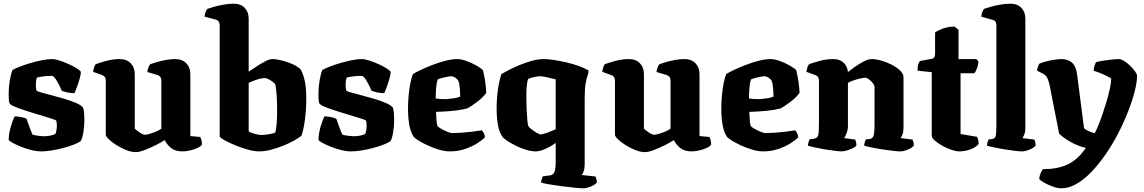

<svg xmlns="http://www.w3.org/2000/svg" viewBox="-20 -820 6199 1040"><path d="M204 0Q178 0 148.5 -7.5Q119 -15 92 -26Q65 -37 47 -47Q29 -57 27 -63Q28 -98 38.5 -134Q49 -170 60 -190Q81 -189 98.5 -185Q116 -181 124 -176Q130 -160 138.5 -135.5Q147 -111 156 -91Q167 -87 188 -84.5Q209 -82 219 -82Q231 -82 247.5 -84.5Q264 -87 280 -94Q283 -100 285.5 -113Q288 -126 288 -140Q288 -147 287 -155Q286 -163 285 -166Q283 -170 257.5 -178Q232 -186 195.5 -197Q159 -208 122.5 -219.5Q86 -231 60 -242Q34 -253 31 -262Q28 -270 27.5 -286Q27 -302 27 -314Q27 -347 33 -383.5Q39 -420 48 -441Q60 -448 85 -458Q110 -468 142 -477.5Q174 -487 205.5 -493.5Q237 -500 262 -500Q279 -500 304.5 -491.5Q330 -483 356 -471Q382 -459 399.5 -447.5Q417 -436 418 -430Q418 -417 412 -395.5Q406 -374 398 -352Q390 -330 383 -315Q357 -316 339.5 -320.5Q322 -325 315 -328Q301 -361 286 -385Q271 -409 262 -409Q219 -409 180 -400Q176 -388 175 -377.5Q174 -367 174 -359Q174 -343 178 -329Q182 -325 205 -318.5Q228 -312 261.5 -303.5Q295 -295 330 -284.5Q365 -274 392.5 -262Q420 -250 430 -237Q434 -226 435.5 -206.5Q437 -187 437 -171Q437 -138 431.5 -103.5Q426 -69 417 -56Q406 -47 380.5 -37Q355 -27 323 -18.5Q291 -10 259.5 -5Q228 0 204 0Z M717 4Q691 4 662.5 -7.5Q634 -19 609 -35Q584 -51 568.5 -66.5Q553 -82 553 -90V-385Q553 -406 534 -413L484 -431Q486 -443 489 -453.5Q492 -464 498 -472Q515 -479 553 -489.5Q591 -500 628 -500Q666 -500 688 -477.5Q710 -455 710 -419V-123Q718 -115 736.5 -102.5Q755 -90 765 -90Q772 -90 788.5 -94.5Q805 -99 823.5 -106.5Q842 -114 854 -123V-385Q854 -405 835 -413L778 -430Q780 -445 784.5 -456Q789 -467 793 -472Q804 -476 827 -483Q850 -490 877.5 -495Q905 -500 929 -500Q967 -500 989 -477.5Q1011 -455 1011 -419V-83L1065 -78Q1068 -72 1071 -61.5Q1074 -51 1074 -37Q1069 -28 1051.5 -19.5Q1034 -11 1011 -5.5Q988 0 968 0Q929 0 906.5 -18.5Q884 -37 872 -61Q854 -49 824 -34Q794 -19 764 -7.5Q734 4 717 4Z M1384 0Q1357 0 1321 -10Q1285 -20 1250.5 -34.5Q1216 -49 1193 -62.5Q1170 -76 1170 -82V-685Q1170 -693 1165.5 -701.5Q1161 -710 1151 -713L1088 -730Q1089 -745 1094 -756Q1099 -767 1103 -772Q1114 -776 1138.5 -783Q1163 -790 1192 -795Q1221 -800 1246 -800Q1284 -800 1305.5 -777.5Q1327 -755 1327 -719V-432Q1339 -439 1363 -455.5Q1387 -472 1413 -486Q1439 -500 1455 -500Q1478 -500 1509 -492Q1540 -484 1568 -471Q1596 -458 1610 -442Q1625 -412 1632 -376Q1639 -340 1639 -286Q1639 -226 1631.5 -170.5Q1624 -115 1613 -85Q1600 -74 1574.5 -59.5Q1549 -45 1516 -31.5Q1483 -18 1448.5 -9Q1414 0 1384 0ZM1396 -89Q1414 -89 1436.5 -93Q1459 -97 1470 -101Q1475 -111 1478 -144.5Q1481 -178 1481 -213Q1481 -266 1479 -298Q1477 -330 1472 -361Q1468 -369 1456.5 -377.5Q1445 -386 1433.5 -391.5Q1422 -397 1417 -397Q1397 -397 1372 -389Q1347 -381 1327 -371V-108Q1342 -100 1362 -94.5Q1382 -89 1396 -89Z M1882 0Q1856 0 1826.5 -7.5Q1797 -15 1770 -26Q1743 -37 1725 -47Q1707 -57 1705 -63Q1706 -98 1716.5 -134Q1727 -170 1738 -190Q1759 -189 1776.5 -185Q1794 -181 1802 -176Q1808 -160 1816.5 -135.5Q1825 -111 1834 -91Q1845 -87 1866 -84.5Q1887 -82 1897 -82Q1909 -82 1925.5 -84.5Q1942 -87 1958 -94Q1961 -100 1963.5 -113Q1966 -126 1966 -140Q1966 -147 1965 -155Q1964 -163 1963 -166Q1961 -170 1935.5 -178Q1910 -186 1873.5 -197Q1837 -208 1800.5 -219.5Q1764 -231 1738 -242Q1712 -253 1709 -262Q1706 -270 1705.5 -286Q1705 -302 1705 -314Q1705 -347 1711 -383.5Q1717 -420 1726 -441Q1738 -448 1763 -458Q1788 -468 1820 -477.5Q1852 -487 1883.5 -493.5Q1915 -500 1940 -500Q1957 -500 1982.5 -491.5Q2008 -483 2034 -471Q2060 -459 2077.5 -447.5Q2095 -436 2096 -430Q2096 -417 2090 -395.5Q2084 -374 2076 -352Q2068 -330 2061 -315Q2035 -316 2017.5 -320.5Q2000 -325 1993 -328Q1979 -361 1964 -385Q1949 -409 1940 -409Q1897 -409 1858 -400Q1854 -388 1853 -377.5Q1852 -367 1852 -359Q1852 -343 1856 -329Q1860 -325 1883 -318.5Q1906 -312 1939.5 -303.5Q1973 -295 2008 -284.5Q2043 -274 2070.5 -262Q2098 -250 2108 -237Q2112 -226 2113.5 -206.5Q2115 -187 2115 -171Q2115 -138 2109.5 -103.5Q2104 -69 2095 -56Q2084 -47 2058.5 -37Q2033 -27 2001 -18.5Q1969 -10 1937.5 -5Q1906 0 1882 0Z M2417 0Q2389 0 2357.5 -9.5Q2326 -19 2296.5 -32.5Q2267 -46 2246.5 -59Q2226 -72 2220 -80Q2203 -106 2196.5 -146.5Q2190 -187 2190 -230Q2190 -266 2193.5 -303Q2197 -340 2203 -370.5Q2209 -401 2217 -419Q2231 -428 2259.5 -441.5Q2288 -455 2323 -468.5Q2358 -482 2393.5 -491Q2429 -500 2458 -500Q2478 -500 2506 -490Q2534 -480 2559 -466Q2584 -452 2596 -440Q2600 -425 2604.5 -400Q2609 -375 2611.5 -351Q2614 -327 2614 -317Q2594 -290 2563 -267Q2532 -244 2512 -233Q2472 -223 2427 -219Q2382 -215 2342 -214Q2344 -145 2351 -136Q2355 -131 2370.5 -122Q2386 -113 2403.5 -106Q2421 -99 2429 -99Q2448 -99 2477 -101Q2506 -103 2536.5 -106.5Q2567 -110 2590 -114Q2595 -109 2600 -100Q2605 -91 2607 -77Q2595 -63 2567 -45Q2539 -27 2500.5 -13.5Q2462 0 2417 0ZM2399 -283Q2418 -285 2437.5 -287.5Q2457 -290 2473 -297Q2473 -312 2471 -339.5Q2469 -367 2462 -384Q2453 -396 2442 -401.5Q2431 -407 2425 -407Q2414 -407 2389 -401.5Q2364 -396 2351 -390Q2344 -370 2342 -339.5Q2340 -309 2340 -287Q2355 -284 2370 -283.5Q2385 -283 2399 -283Z M3140 200Q3128 200 3096 197Q3064 194 3025.5 189Q2987 184 2955 178.5Q2923 173 2911 169Q2911 163 2914 152Q2917 141 2920 135L2959 130Q2975 128 2982.5 113Q2990 98 2990 53V-46Q2964 -27 2934.5 -13.5Q2905 0 2883 0Q2857 0 2828 -9Q2799 -18 2772.5 -31.5Q2746 -45 2726.5 -58Q2707 -71 2701 -80Q2683 -106 2676.5 -146.5Q2670 -187 2670 -231Q2670 -268 2673.5 -305Q2677 -342 2683.5 -372Q2690 -402 2696 -419Q2711 -428 2737.5 -441.5Q2764 -455 2796.5 -468.5Q2829 -482 2863 -491Q2897 -500 2926 -500Q2946 -500 2977.5 -495.5Q3009 -491 3044.5 -483Q3080 -475 3112.5 -463.5Q3145 -452 3168 -438Q3168 -425 3162.5 -410Q3157 -395 3152 -366.5Q3147 -338 3147 -285V72Q3147 93 3141.5 107.5Q3136 122 3131 128L3206 136Q3208 141 3210.5 150Q3213 159 3213 168Q3205 180 3181 190Q3157 200 3140 200ZM2910 -92Q2918 -92 2942 -100.5Q2966 -109 2990 -120V-390Q2963 -397 2940 -402Q2917 -407 2905 -407Q2897 -407 2875.5 -403Q2854 -399 2842 -393Q2836 -384 2833.5 -357.5Q2831 -331 2831 -296Q2831 -265 2832.5 -229.5Q2834 -194 2836.5 -167.5Q2839 -141 2843 -135Q2845 -131 2857.5 -121Q2870 -111 2885.5 -101.5Q2901 -92 2910 -92Z M3475 4Q3449 4 3420.5 -7.5Q3392 -19 3367 -35Q3342 -51 3326.5 -66.5Q3311 -82 3311 -90V-385Q3311 -406 3292 -413L3242 -431Q3244 -443 3247 -453.5Q3250 -464 3256 -472Q3273 -479 3311 -489.5Q3349 -500 3386 -500Q3424 -500 3446 -477.5Q3468 -455 3468 -419V-123Q3476 -115 3494.5 -102.5Q3513 -90 3523 -90Q3530 -90 3546.5 -94.5Q3563 -99 3581.5 -106.5Q3600 -114 3612 -123V-385Q3612 -405 3593 -413L3536 -430Q3538 -445 3542.5 -456Q3547 -467 3551 -472Q3562 -476 3585 -483Q3608 -490 3635.5 -495Q3663 -500 3687 -500Q3725 -500 3747 -477.5Q3769 -455 3769 -419V-83L3823 -78Q3826 -72 3829 -61.5Q3832 -51 3832 -37Q3827 -28 3809.5 -19.5Q3792 -11 3769 -5.5Q3746 0 3726 0Q3687 0 3664.5 -18.5Q3642 -37 3630 -61Q3612 -49 3582 -34Q3552 -19 3522 -7.5Q3492 4 3475 4Z M4114 0Q4086 0 4054.5 -9.5Q4023 -19 3993.5 -32.5Q3964 -46 3943.5 -59Q3923 -72 3917 -80Q3900 -106 3893.5 -146.5Q3887 -187 3887 -230Q3887 -266 3890.5 -303Q3894 -340 3900 -370.5Q3906 -401 3914 -419Q3928 -428 3956.5 -441.5Q3985 -455 4020 -468.5Q4055 -482 4090.5 -491Q4126 -500 4155 -500Q4175 -500 4203 -490Q4231 -480 4256 -466Q4281 -452 4293 -440Q4297 -425 4301.5 -400Q4306 -375 4308.5 -351Q4311 -327 4311 -317Q4291 -290 4260 -267Q4229 -244 4209 -233Q4169 -223 4124 -219Q4079 -215 4039 -214Q4041 -145 4048 -136Q4052 -131 4067.5 -122Q4083 -113 4100.5 -106Q4118 -99 4126 -99Q4145 -99 4174 -101Q4203 -103 4233.5 -106.5Q4264 -110 4287 -114Q4292 -109 4297 -100Q4302 -91 4304 -77Q4292 -63 4264 -45Q4236 -27 4197.5 -13.5Q4159 0 4114 0ZM4096 -283Q4115 -285 4134.5 -287.5Q4154 -290 4170 -297Q4170 -312 4168 -339.5Q4166 -367 4159 -384Q4150 -396 4139 -401.5Q4128 -407 4122 -407Q4111 -407 4086 -401.5Q4061 -396 4048 -390Q4041 -370 4039 -339.5Q4037 -309 4037 -287Q4052 -284 4067 -283.5Q4082 -283 4096 -283Z M4539 0Q4528 0 4502.5 -3Q4477 -6 4447.5 -11Q4418 -16 4393 -21.5Q4368 -27 4356 -31Q4356 -38 4359 -47.5Q4362 -57 4365 -65L4390 -69Q4407 -72 4411.5 -86.5Q4416 -101 4416 -147V-385Q4416 -406 4397 -413L4348 -431Q4350 -443 4353 -453.5Q4356 -464 4362 -472Q4380 -479 4417.5 -489.5Q4455 -500 4493 -500Q4528 -500 4548.5 -481.5Q4569 -463 4573 -430Q4588 -442 4611.5 -458.5Q4635 -475 4659.5 -487.5Q4684 -500 4702 -500Q4725 -500 4754.5 -491.5Q4784 -483 4811 -469Q4838 -455 4856 -437.5Q4874 -420 4874 -402V-128Q4874 -106 4868.5 -92Q4863 -78 4858 -72L4923 -64Q4925 -59 4927.5 -50Q4930 -41 4930 -32Q4922 -20 4898 -10Q4874 0 4856 0Q4844 0 4817 -3Q4790 -6 4758 -11Q4726 -16 4699 -21.5Q4672 -27 4661 -31Q4661 -39 4664 -49Q4667 -59 4670 -65L4690 -67Q4706 -69 4711.5 -84Q4717 -99 4717 -147V-348Q4717 -358 4707.5 -370Q4698 -382 4686.5 -390.5Q4675 -399 4667 -399Q4657 -399 4638 -394.5Q4619 -390 4600.5 -383.5Q4582 -377 4573 -371V-139Q4573 -118 4566 -99.5Q4559 -81 4552 -72L4612 -64Q4614 -61 4616.5 -51.5Q4619 -42 4619 -32Q4613 -24 4598.5 -17Q4584 -10 4567.5 -5Q4551 0 4539 0Z M5174 0Q5158 0 5133.5 -8.5Q5109 -17 5084.5 -30.5Q5060 -44 5043.5 -58.5Q5027 -73 5027 -84V-429L4950 -437Q4950 -463 4955 -475.5Q4960 -488 4965 -490L5025 -501Q5034 -502 5039.5 -507.5Q5045 -513 5045 -536V-644Q5056 -653 5085.5 -664.5Q5115 -676 5150 -676L5172 -659V-500H5268L5280 -488Q5279 -468 5272 -450Q5265 -432 5258 -423H5183V-94L5272 -79Q5275 -74 5278 -64Q5281 -54 5281 -40Q5265 -21 5235.5 -10.5Q5206 0 5174 0Z M5516 0Q5504 0 5478 -3Q5452 -6 5421 -11Q5390 -16 5364 -21.5Q5338 -27 5326 -31Q5326 -38 5329 -48.5Q5332 -59 5335 -65L5355 -67Q5371 -70 5374 -86Q5377 -102 5377 -147V-685Q5377 -693 5373 -701Q5369 -709 5358 -712L5295 -730Q5297 -745 5301.5 -756Q5306 -767 5310 -772Q5321 -776 5345.5 -783Q5370 -790 5399 -795Q5428 -800 5453 -800Q5491 -800 5512.5 -777.5Q5534 -755 5534 -719V-128Q5534 -107 5528.5 -92.5Q5523 -78 5518 -72L5583 -64Q5585 -59 5587.5 -49.5Q5590 -40 5590 -32Q5581 -20 5557.5 -10Q5534 0 5516 0Z M5729 200Q5709 200 5683.5 191Q5658 182 5637 170Q5616 158 5609 150Q5610 133 5616.5 118.5Q5623 104 5629 96Q5706 97 5761.5 71.5Q5817 46 5862 -19Q5820 -28 5779.5 -51Q5739 -74 5717 -96L5666 -356Q5662 -376 5654.5 -394Q5647 -412 5629 -421L5598 -437Q5598 -448 5602 -458.5Q5606 -469 5610 -475Q5620 -480 5642 -486Q5664 -492 5688.5 -496Q5713 -500 5729 -500Q5764 -500 5786.5 -481Q5809 -462 5815 -411L5852 -125Q5861 -117 5878.5 -109Q5896 -101 5910 -99Q5917 -111 5928 -137.5Q5939 -164 5951 -199Q5963 -234 5974 -271Q5985 -308 5992 -340.5Q5999 -373 5999 -394Q5981 -407 5952 -419Q5923 -431 5904 -437Q5905 -453 5909 -465Q5913 -477 5917 -483Q5932 -488 5956 -491.5Q5980 -495 6004 -497.5Q6028 -500 6042 -500Q6053 -500 6069.5 -489.5Q6086 -479 6102 -463.5Q6118 -448 6128.5 -433Q6139 -418 6139 -410Q6139 -375 6126 -324Q6113 -273 6089.5 -213.5Q6066 -154 6036 -96Q6006 -38 5969.5 15Q5933 68 5893 110Q5853 152 5811.5 176Q5770 200 5729 200Z"/></svg>

Font: Texturina ExtraBold
Style: Regular
Weight: 800
Designer: Guillermo Torres Carreño
Foundry: Omnibus-Type
Version: Version 1.002; ttfautohint (v1.8.3)